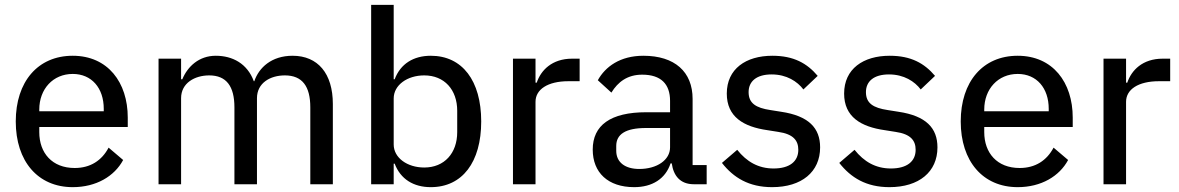

<svg xmlns="http://www.w3.org/2000/svg" viewBox="-20 -760 4865 792"><path d="M280 12C377 12 452 -33 488 -100L428 -151C400 -98 353 -67 288 -67C195 -67 142 -129 142 -215V-236H507V-275C507 -420 425 -530 280 -530C136 -530 45 -423 45 -259C45 -95 136 12 280 12ZM280 -455C358 -455 408 -397 408 -311V-301H142V-308C142 -393 199 -455 280 -455Z M727 0V-355C727 -418 784 -449 843 -449C914 -449 947 -404 947 -317V0H1040V-355C1040 -418 1095 -449 1155 -449C1227 -449 1260 -404 1260 -317V0H1353V-331C1353 -457 1291 -530 1187 -530C1100 -530 1048 -481 1029 -425H1027C1000 -498 939 -530 870 -530C801 -530 754 -486 732 -433H727V-518H634V0Z M1511 0H1604V-85H1608C1632 -21 1686 12 1757 12C1887 12 1965 -91 1965 -259C1965 -427 1887 -530 1757 -530C1686 -530 1632 -497 1608 -433H1604V-740H1511ZM1730 -69C1660 -69 1604 -109 1604 -164V-354C1604 -409 1660 -449 1730 -449C1813 -449 1866 -390 1866 -303V-215C1866 -128 1813 -69 1730 -69Z M2189 0V-340C2189 -391 2239 -425 2325 -425H2371V-518H2340C2257 -518 2211 -470 2194 -419H2189V-518H2096V0Z M2895 0V-79H2837V-352C2837 -464 2763 -530 2634 -530C2538 -530 2477 -485 2446 -429L2502 -378C2529 -422 2568 -452 2629 -452C2707 -452 2744 -413 2744 -344V-297H2646C2498 -297 2425 -243 2425 -143C2425 -48 2488 12 2596 12C2670 12 2725 -22 2746 -86H2751C2758 -36 2785 0 2842 0ZM2617 -63C2559 -63 2522 -90 2522 -138V-158C2522 -206 2560 -232 2645 -232H2744V-152C2744 -100 2690 -63 2617 -63Z M3165 12C3287 12 3363 -51 3363 -152C3363 -232 3316 -282 3202 -299L3158 -306C3098 -315 3068 -334 3068 -380C3068 -424 3100 -453 3163 -453C3225 -453 3269 -424 3294 -391L3353 -447C3309 -499 3254 -530 3166 -530C3057 -530 2978 -476 2978 -374C2978 -278 3047 -237 3146 -223L3190 -216C3253 -207 3273 -180 3273 -142C3273 -94 3237 -65 3171 -65C3108 -65 3060 -93 3021 -142L2958 -88C3006 -27 3069 12 3165 12Z M3649 12C3771 12 3847 -51 3847 -152C3847 -232 3800 -282 3686 -299L3642 -306C3582 -315 3552 -334 3552 -380C3552 -424 3584 -453 3647 -453C3709 -453 3753 -424 3778 -391L3837 -447C3793 -499 3738 -530 3650 -530C3541 -530 3462 -476 3462 -374C3462 -278 3531 -237 3630 -223L3674 -216C3737 -207 3757 -180 3757 -142C3757 -94 3721 -65 3655 -65C3592 -65 3544 -93 3505 -142L3442 -88C3490 -27 3553 12 3649 12Z M4178 12C4275 12 4350 -33 4386 -100L4326 -151C4298 -98 4251 -67 4186 -67C4093 -67 4040 -129 4040 -215V-236H4405V-275C4405 -420 4323 -530 4178 -530C4034 -530 3943 -423 3943 -259C3943 -95 4034 12 4178 12ZM4178 -455C4256 -455 4306 -397 4306 -311V-301H4040V-308C4040 -393 4097 -455 4178 -455Z M4625 0V-340C4625 -391 4675 -425 4761 -425H4807V-518H4776C4693 -518 4647 -470 4630 -419H4625V-518H4532V0Z"/></svg>

Font: IBM Plex Arabic Text
Style: Regular
Weight: 450
Designer: Mike Abbink, Paul van der Laan, Pieter van Rosmalen, Wael Morcos, Khajak Apelian
Foundry: Bold Monday
Version: Version 1.0